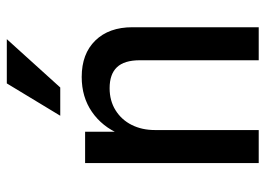

<svg xmlns="http://www.w3.org/2000/svg" viewBox="-128 -652 780 564"><g transform="rotate(-90 262.0 -370.0)"><path d="M65 0V-510H157V-402H162V0ZM367 0V-349Q367 -395 346.5 -416.5Q326 -438 285 -438Q248 -438 220 -420.5Q192 -403 177 -373Q162 -343 162 -305L150 -408Q172 -460 215.5 -490Q259 -520 318 -520Q386 -520 425 -480Q464 -440 464 -371V0ZM287 -583H204L299 -740H429Z"/></g></svg>

Font: Instrument Sans SemiCondensed Medium
Style: Regular
Weight: 500
Width: 4
Designer: Rodrigo Fuenzalida
Foundry: fragTYPE
Version: Version 1.000;gftools[0.9.28]